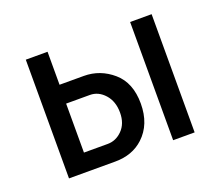

<svg xmlns="http://www.w3.org/2000/svg" viewBox="-86 -585 809 705"><g transform="rotate(-20 319.0 -232.0)"><path d="M253.9 0H73.2V-463.9H158.2V-335H252.9Q316.4 -335 365.7 -292.5Q415 -250 415 -168.5Q415 -86.9 364.3 -40Q321.3 0 253.9 0ZM157.2 -70.3H250Q282.2 -70.3 306.6 -94.7Q332 -120.1 332 -163.1Q332 -207 307.6 -234.4Q283.2 -261.7 250 -261.7H157.2ZM564.5 -462.9V-1H480.5V-462.9Z"/></g></svg>

Font: BF_TEXT
Style: Regular
Weight: 400
Foundry: EA DICE
Version: Version 1.404